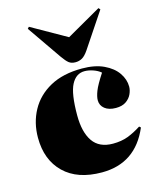

<svg xmlns="http://www.w3.org/2000/svg" viewBox="-122 -904 820 1002"><g transform="rotate(-15 287.5 -402.5)"><path d="M304 14Q172 14 99.5 -56.5Q27 -127 27 -247Q27 -328 63 -394Q99 -460 169 -498.5Q239 -537 342 -537Q411 -537 459 -514.5Q507 -492 531.5 -456.5Q556 -421 556 -382Q556 -363 546.5 -342Q537 -321 516 -306.5Q495 -292 461 -292Q423 -292 401 -309.5Q379 -327 379 -355Q379 -375 390.5 -404.5Q402 -434 438 -489Q422 -503 397.5 -511.5Q373 -520 351 -520Q305 -520 280 -472Q255 -424 255 -307Q255 -216 289.5 -166Q324 -116 398 -116Q444 -116 479.5 -129.5Q515 -143 552 -167L560 -160Q486 14 304 14ZM319 -577Q297 -577 283.5 -587.5Q270 -598 251 -625L123 -810L131 -819L320 -712L507 -819L515 -810L390 -623Q371 -595 354.5 -586Q338 -577 319 -577Z"/></g></svg>

Font: Literata 72pt Black
Style: Regular
Weight: 900
Designer: Latin by Veronika Burian and Jose Scaglione. Greek by Irene Vlachou. Cyrillic by Vera Evstafieva.
Foundry: TypeTogether
Version: Version 3.002